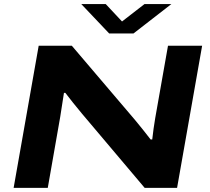

<svg xmlns="http://www.w3.org/2000/svg" viewBox="-20 -908 1014 928"><path d="M808.1 -888.2 625 -746.1H507.8L373 -888.2H491.2L569.8 -804.2L678.2 -888.2ZM45.9 0 167 -687H327.1L631.8 -329.1Q670.4 -282.7 708 -233.9H715.8Q721.7 -287.1 730 -335.9L792 -687H957L835.9 0H679.2L376 -358.9Q328.1 -416.5 295.9 -459H289.1Q277.8 -382.3 271 -342.8L210.9 0Z"/></svg>

Font: Archivo Expanded
Style: Bold Italic
Weight: 700
Width: 7
Italic angle: -10°
Designer: Hector Gatti
Foundry: Omnibus-Type
Version: Version 2.001